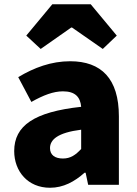

<svg xmlns="http://www.w3.org/2000/svg" viewBox="-20 -872 646 906"><path d="M216 14C279 14 332 -15 379 -57H384L396 0H541V-323C541 -501 458 -583 311 -583C222 -583 141 -553 66 -508L128 -391C185 -423 232 -441 277 -441C335 -441 359 -414 363 -368C141 -344 47 -279 47 -159C47 -64 111 14 216 14ZM277 -124C240 -124 216 -140 216 -173C216 -213 252 -246 363 -260V-169C337 -141 313 -124 277 -124ZM104 -704 172 -641 316 -742H320L465 -641L531 -704L408 -852H227Z"/></svg>

Font: Noto Sans CJK TC Black
Style: Regular
Weight: 900
Designer: Ryoko NISHIZUKA 西塚涼子 (kana, bopomofo & ideographs); Paul D. Hunt (Latin, Greek & Cyrillic); Sandoll Communications 산돌커뮤니
Foundry: Adobe
Version: Version 2.004;hotconv 1.0.118;makeotfexe 2.5.65603